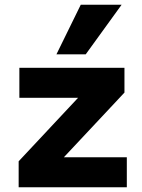

<svg xmlns="http://www.w3.org/2000/svg" viewBox="-20 -793 602 813"><path d="M59 0V-110L350 -421L348 -379H62V-506H507V-401L211 -85L213 -127H517V0ZM219 -563 322 -773H495L343 -563Z"/></svg>

Font: Nunito Sans 6pt ExtraBold
Style: Regular
Weight: 800
Version: Version 3.101;gftools[0.9.27]